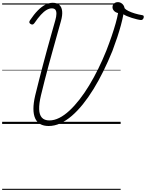

<svg xmlns="http://www.w3.org/2000/svg" viewBox="-20 -1157 1362 1792"><path d="M434 19Q340 19 308 -53Q276 -125 308 -264Q326 -337 344 -408Q362 -479 380.5 -549Q399 -619 418 -688.5Q437 -758 456.5 -827.5Q476 -897 496 -967Q506 -1002 506.5 -1027.5Q507 -1053 497 -1066Q487 -1079 463 -1079Q440 -1079 414.5 -1064Q389 -1049 361 -1018.5Q333 -988 301 -941Q292 -929 283.5 -928Q275 -927 264 -934Q254 -941 253.5 -949.5Q253 -958 261 -969Q297 -1023 332.5 -1059Q368 -1095 403 -1113Q438 -1131 472 -1131Q512 -1131 534 -1111Q556 -1091 560 -1053Q564 -1015 549 -961Q530 -894 511 -825.5Q492 -757 472.5 -687.5Q453 -618 434 -547.5Q415 -477 397 -407Q379 -337 362 -266Q344 -190 345.5 -138Q347 -86 370.5 -59.5Q394 -33 441 -33Q486 -33 533 -56.5Q580 -80 627.5 -124Q675 -168 721.5 -227.5Q768 -287 812 -359.5Q856 -432 896.5 -514Q937 -596 972 -683Q1000 -755 1022 -819.5Q1044 -884 1059.5 -939Q1075 -994 1082 -1035Q1057 -1041 1043.5 -1056.5Q1030 -1072 1030 -1090Q1030 -1111 1044 -1124Q1058 -1137 1081 -1137Q1102 -1137 1120 -1122Q1138 -1107 1143 -1080Q1152 -1068 1177.5 -1055Q1203 -1042 1238 -1031.5Q1273 -1021 1310 -1015Q1319 -1014 1321 -1006.5Q1323 -999 1320.5 -990.5Q1318 -982 1312 -976Q1306 -970 1296 -970Q1282 -971 1259 -976.5Q1236 -982 1210.5 -990Q1185 -998 1164 -1007Q1143 -1016 1132 -1024Q1123 -975 1108.5 -921.5Q1094 -868 1074.5 -809Q1055 -750 1029 -681Q989 -583 945 -493.5Q901 -404 853 -326Q805 -248 754 -184.5Q703 -121 650 -75.5Q597 -30 543 -5.5Q489 19 434 19ZM0 605H1106V615H0ZM0 -20H1106V0H0ZM0 -505H1106V-500H0ZM0 -1125H1106V-1115H0Z"/></svg>

Font: Playwrite CU Guides
Style: Regular
Weight: 400
Designer: Veronika Burian, José Scaglione
Foundry: TypeTogether
Version: Version 1.003